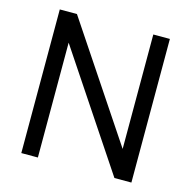

<svg xmlns="http://www.w3.org/2000/svg" viewBox="-106 -831 937 940"><g transform="rotate(15 362.0 -361.0)"><path d="M641 3H555L167 -579V3H83V-725H170L557 -145V-725H641Z"/></g></svg>

Font: SUITE Medium
Style: Regular
Weight: 500
Designer: Sun
Foundry: Sun
Version: Version 2.040